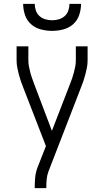

<svg xmlns="http://www.w3.org/2000/svg" viewBox="-20 -760 540 995"><path d="M160 215V208Q160 183 162.5 158Q165 133 174 109L218 -3L101 -305Q94 -322 88 -339.5Q82 -357 77.5 -374.5Q73 -392 69.5 -410Q66 -428 66 -447V-520H127V-447Q127 -431 130 -415.5Q133 -400 137 -384.5Q141 -369 146.5 -354Q152 -339 157 -325L249 -82L343 -325Q349 -340 354 -354.5Q359 -369 363 -384.5Q367 -400 370 -415.5Q373 -431 373 -447V-520H434V-447Q434 -428 430.5 -410Q427 -392 422.5 -374.5Q418 -357 412 -339.5Q406 -322 399 -305L231 129Q224 148 222 168Q220 188 220 208V215ZM250 -600Q221 -600 192 -607.5Q163 -615 141 -634.5Q119 -654 109.5 -682.5Q100 -711 100 -740H160Q160 -722 166 -705Q172 -688 185 -676.5Q198 -665 215 -660Q232 -655 250 -655Q268 -655 285 -660Q302 -665 315 -676.5Q328 -688 334 -705Q340 -722 340 -740H400Q400 -711 390.5 -682.5Q381 -654 359 -634.5Q337 -615 308 -607.5Q279 -600 250 -600Z"/></svg>

Font: Iosevka Curly Light
Style: Regular
Weight: 300
Monospace: yes
Designer: Belleve Invis
Foundry: Belleve Invis
Version: Version 22.1.2; ttfautohint (v1.8.4)